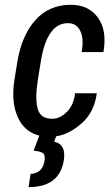

<svg xmlns="http://www.w3.org/2000/svg" viewBox="-20 -558 459 797"><path d="M197.8 -64.9Q229.5 -65.4 257.8 -93.8Q286.1 -122.1 291.5 -170.9H381.8Q371.6 -92.8 319.3 -46.4Q267.1 0 212.9 7.8L205.1 30.3Q257.8 41.5 243.7 114.3Q223.1 218.8 98.6 218.8L106.9 163.6Q127.9 163.6 143.6 151.4Q159.2 138.7 164.1 113.3Q168.9 87.9 160.2 79.1Q150.4 70.3 119.6 67.4L143.1 4.9Q89.4 -8.3 61.5 -56.6Q23.4 -123 40 -227.1L51.8 -299.8Q69.3 -409.2 126 -473.6Q182.6 -538.1 274.9 -538.1Q348.1 -538.1 386.7 -484.4Q425.3 -430.7 409.2 -341.8H318.8Q329.1 -396.5 313.5 -429.2Q297.9 -461.9 261.7 -461.9Q174.3 -461.9 148.9 -299.8L137.2 -227.1Q125 -150.4 136.2 -107.4Q147.5 -64.5 197.8 -64.9Z"/></svg>

Font: RobotoCondensed-Italic
Style: Italic
Weight: 400
Designer: Google
Version: Version 1.200311; 2013